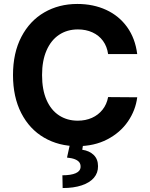

<svg xmlns="http://www.w3.org/2000/svg" viewBox="-20 -737 764 981"><path d="M378.2 -586.7Q323.2 -586.7 281.9 -559.2Q240.6 -531.7 217.8 -479.3Q194.9 -426.9 194.9 -353.5Q194.9 -278.5 217.8 -226.3Q240.6 -174.2 281.9 -147.3Q323.2 -120.4 377.1 -120.4Q417.3 -120.4 449.8 -134.9Q482.2 -149.4 503.8 -176.5Q525.4 -203.5 532.4 -241L681.1 -239.9Q672.8 -173.5 633.6 -116.3Q594.4 -59.2 527.9 -24.7Q461.5 9.8 374.9 9.8Q280.2 9.8 205.5 -33.6Q130.9 -76.9 88.6 -159.1Q46.4 -241.4 46.4 -353.5Q46.4 -466.6 89.2 -548.7Q132 -630.7 206.4 -673.7Q280.8 -716.8 374.9 -716.8Q456.7 -716.8 522.5 -686.5Q588.3 -656.2 629.7 -598.4Q671.1 -540.6 681.1 -460.6H532.4Q527 -499.6 506.2 -528.1Q485.4 -556.5 452.2 -571.6Q419 -586.7 378.2 -586.7ZM405.2 -2 400.3 28.1Q437.1 33.5 458.9 54.9Q480.8 76.3 480.8 111.8Q481.4 145.9 460.1 171.1Q438.8 196.2 397.8 210Q356.9 223.8 300.1 223.8L298.8 158.6Q342.8 158.6 367 147.9Q391.1 137.1 391.7 115.8Q392.2 101.3 384.9 91.9Q377.6 82.6 362.5 76.6Q347.5 70.6 322.4 68.1L337.8 -2Z"/></svg>

Font: Pretendard Std Variable
Style: Regular
Weight: 400
Designer: Base glyphs from Inter by Rasmus Andersson; Hangeul glyphs from Noto Sans CJK(Source Han Sans) by Jang Soo-young and Kan
Foundry: Kil Hyung-jin
Version: Version 1.309;Glyphs 3.2 (3225)